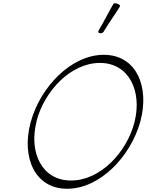

<svg xmlns="http://www.w3.org/2000/svg" viewBox="-20 -1151 904 1184"><path d="M618 -954C650 -1008 688 -1059 720 -1112C723 -1116 717 -1123 706 -1127C695 -1132 684 -1132 680 -1128C648 -1074 622 -1019 590 -966C584 -958 585 -950 593 -947C601 -944 612 -947 618 -954ZM845 -400C904 -615 822 -813 620 -813C419 -813 229 -615 170 -400C169 -398 168 -396 168 -393C112 -181 194 13 394 13C596 13 785 -185 845 -400ZM205 -400C206 -402 206 -404 206 -407C256 -594 419 -763 596 -763C775 -763 857 -590 810 -400C762 -210 597 -37 418 -38C239 -37 157 -210 205 -400Z"/></svg>

Font: Nupuram Thin Italic
Style: Regular
Weight: 100
Designer: Santhosh Thottingal (santhosh.thottingal@gmail.com)
Foundry: SMC
Version: Version 1.000